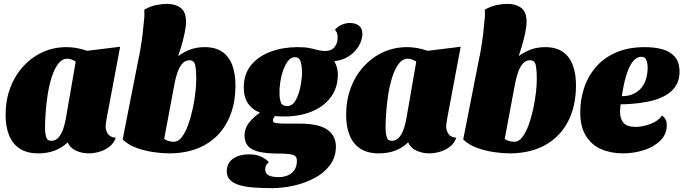

<svg xmlns="http://www.w3.org/2000/svg" viewBox="-20 -774 3538 994"><path d="M178 20Q120 20 82.5 -4.5Q45 -29 27 -73.5Q9 -118 9 -179Q9 -255 33 -319Q57 -383 100.5 -430.5Q144 -478 201 -504Q258 -530 324 -530Q377 -530 431 -511L602 -532L532 -160Q531 -152 529 -140Q527 -128 527 -118Q527 -98 539 -80.5Q551 -63 579 -61Q570 -33 547 -15Q524 3 495 11.5Q466 20 438 20Q404 20 373.5 6Q343 -8 330 -37Q304 -11 266 4.5Q228 20 178 20ZM245 -45Q269 -45 284.5 -64Q300 -83 308.5 -110Q317 -137 321 -161L372 -455Q360 -463 349 -466.5Q338 -470 329 -470Q301 -470 281 -443.5Q261 -417 247.5 -374Q234 -331 226.5 -282Q219 -233 216 -187Q213 -141 213 -109Q213 -87 218.5 -66Q224 -45 245 -45Z M855 20Q820 20 774.5 13.5Q729 7 686.5 -8.5Q644 -24 615 -52L700 -484L890 -473Q915 -496 953.5 -513Q992 -530 1039 -530Q1096 -530 1131 -505.5Q1166 -481 1182.5 -436.5Q1199 -392 1199 -331Q1199 -252 1176 -187.5Q1153 -123 1109 -76.5Q1065 -30 1001 -5Q937 20 855 20ZM879 -40Q903 -40 921.5 -64.5Q940 -89 954 -127.5Q968 -166 977.5 -210Q987 -254 991.5 -294.5Q996 -335 996 -362Q996 -412 990.5 -437Q985 -462 961 -462Q940 -462 925.5 -446.5Q911 -431 902 -407.5Q893 -384 887.5 -359.5Q882 -335 879 -317L830 -55Q840 -47 854.5 -43.5Q869 -40 879 -40ZM890 -444 692 -442Q701 -484 707.5 -523Q714 -562 718.5 -600Q723 -638 726 -674Q728 -687 727.5 -699.5Q727 -712 727 -724Q757 -741 787.5 -747.5Q818 -754 844 -754Q888 -754 915.5 -733Q943 -712 943 -663Q943 -637 936 -603Q929 -569 917 -529.5Q905 -490 890 -444Z M1387 200Q1345 200 1303 197.5Q1261 195 1227 186.5Q1193 178 1173 159.5Q1153 141 1154 109Q1156 68 1188 46.5Q1220 25 1269 25Q1307 25 1333 37.5Q1359 50 1372 66Q1359 76 1356 85Q1353 94 1353 103Q1353 125 1371.5 134Q1390 143 1422 143Q1447 143 1468.5 134.5Q1490 126 1503 108Q1516 90 1517 63Q1519 34 1496 27.5Q1473 21 1423 21Q1356 21 1317.5 11Q1279 1 1263 -19Q1247 -39 1246 -69Q1246 -111 1270.5 -140.5Q1295 -170 1326 -191Q1286 -206 1264 -238.5Q1242 -271 1242 -320Q1242 -391 1280.5 -437.5Q1319 -484 1382.5 -507Q1446 -530 1521 -530Q1560 -530 1584 -525Q1608 -520 1625.5 -515Q1643 -510 1663 -510Q1696 -510 1712.5 -531Q1729 -552 1728 -581Q1728 -606 1714 -620Q1730 -638 1750.5 -646.5Q1771 -655 1791 -655Q1820 -655 1838 -641.5Q1856 -628 1856 -599Q1856 -568 1838 -537Q1820 -506 1787.5 -484Q1755 -462 1711 -457Q1719 -442 1724 -425.5Q1729 -409 1729 -389Q1729 -319 1692 -270Q1655 -221 1592.5 -196Q1530 -171 1453 -171Q1442 -171 1429.5 -171.5Q1417 -172 1403 -173Q1399 -168 1396 -162.5Q1393 -157 1393 -150Q1393 -139 1410.5 -136.5Q1428 -134 1462 -134H1531Q1631 -134 1675.5 -102Q1720 -70 1719 -12Q1718 42 1687.5 82Q1657 122 1608 148Q1559 174 1501.5 187Q1444 200 1387 200ZM1466 -225Q1493 -225 1509.5 -253Q1526 -281 1534.5 -322Q1543 -363 1544 -402Q1543 -431 1536.5 -454.5Q1530 -478 1507 -478Q1487 -478 1472 -459.5Q1457 -441 1446.5 -411.5Q1436 -382 1431 -349.5Q1426 -317 1427 -289Q1427 -263 1434 -244Q1441 -225 1466 -225Z M1941 20Q1883 20 1845.5 -4.5Q1808 -29 1790 -73.5Q1772 -118 1772 -179Q1772 -255 1796 -319Q1820 -383 1863.5 -430.5Q1907 -478 1964 -504Q2021 -530 2087 -530Q2140 -530 2194 -511L2365 -532L2295 -160Q2294 -152 2292 -140Q2290 -128 2290 -118Q2290 -98 2302 -80.5Q2314 -63 2342 -61Q2333 -33 2310 -15Q2287 3 2258 11.5Q2229 20 2201 20Q2167 20 2136.5 6Q2106 -8 2093 -37Q2067 -11 2029 4.5Q1991 20 1941 20ZM2008 -45Q2032 -45 2047.5 -64Q2063 -83 2071.5 -110Q2080 -137 2084 -161L2135 -455Q2123 -463 2112 -466.5Q2101 -470 2092 -470Q2064 -470 2044 -443.5Q2024 -417 2010.5 -374Q1997 -331 1989.5 -282Q1982 -233 1979 -187Q1976 -141 1976 -109Q1976 -87 1981.5 -66Q1987 -45 2008 -45Z M2618 20Q2583 20 2537.5 13.5Q2492 7 2449.5 -8.5Q2407 -24 2378 -52L2463 -484L2653 -473Q2678 -496 2716.5 -513Q2755 -530 2802 -530Q2859 -530 2894 -505.5Q2929 -481 2945.5 -436.5Q2962 -392 2962 -331Q2962 -252 2939 -187.5Q2916 -123 2872 -76.5Q2828 -30 2764 -5Q2700 20 2618 20ZM2642 -40Q2666 -40 2684.5 -64.5Q2703 -89 2717 -127.5Q2731 -166 2740.5 -210Q2750 -254 2754.5 -294.5Q2759 -335 2759 -362Q2759 -412 2753.5 -437Q2748 -462 2724 -462Q2703 -462 2688.5 -446.5Q2674 -431 2665 -407.5Q2656 -384 2650.5 -359.5Q2645 -335 2642 -317L2593 -55Q2603 -47 2617.5 -43.5Q2632 -40 2642 -40ZM2653 -444 2455 -442Q2464 -484 2470.5 -523Q2477 -562 2481.5 -600Q2486 -638 2489 -674Q2491 -687 2490.5 -699.5Q2490 -712 2490 -724Q2520 -741 2550.5 -747.5Q2581 -754 2607 -754Q2651 -754 2678.5 -733Q2706 -712 2706 -663Q2706 -637 2699 -603Q2692 -569 2680 -529.5Q2668 -490 2653 -444Z M3205 20Q3142 20 3092 -2Q3042 -24 3013 -71Q2984 -118 2984 -192Q2984 -257 3003.5 -317.5Q3023 -378 3064 -426Q3105 -474 3168.5 -502Q3232 -530 3320 -530Q3365 -530 3405.5 -520Q3446 -510 3472 -482Q3498 -454 3498 -401Q3498 -355 3472 -320Q3446 -285 3390 -263.5Q3334 -242 3244 -236Q3232 -235 3219.5 -234.5Q3207 -234 3193 -234Q3192 -225 3191 -214.5Q3190 -204 3190 -196Q3190 -158 3208.5 -137.5Q3227 -117 3270 -117Q3306 -117 3347 -132Q3388 -147 3407 -176Q3421 -166 3426.5 -154.5Q3432 -143 3432 -126Q3432 -79 3398.5 -46Q3365 -13 3313 3.5Q3261 20 3205 20ZM3199 -276Q3234 -276 3259.5 -288Q3285 -300 3301.5 -320.5Q3318 -341 3325.5 -368.5Q3333 -396 3333 -427Q3332 -450 3325.5 -465Q3319 -480 3299 -480Q3285 -480 3271 -470Q3257 -460 3244 -437Q3231 -414 3219.5 -374.5Q3208 -335 3199 -276Z"/></svg>

Font: Sansita Swashed Light Black
Style: Regular
Weight: 900
Version: Version 1.003